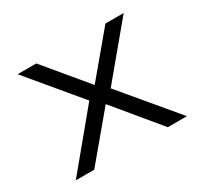

<svg xmlns="http://www.w3.org/2000/svg" viewBox="-110 -639 825 784"><g transform="rotate(-30 302.0 -247.0)"><path d="M41 0 267 -273 268 -235 52 -494H140L303 -298H302L466 -494H552L338 -237L339 -270L565 0H475L302 -209H303L128 0Z"/></g></svg>

Font: Nunito Sans 7pt SemiExpanded Light
Style: Regular
Weight: 300
Width: 6
Designer: Vernon Adams
Foundry: Vernon Adams
Version: Version 3.101;gftools[0.9.27]